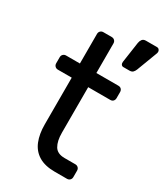

<svg xmlns="http://www.w3.org/2000/svg" viewBox="-194 -859 809 939"><g transform="rotate(30 211.0 -389.0)"><path d="M277 0Q221 0 186 -21.5Q151 -43 135 -82.5Q119 -122 119 -176V-440H41Q31 -440 24.5 -446.5Q18 -453 18 -463V-497Q18 -507 24.5 -513.5Q31 -520 41 -520H119V-687Q119 -697 125.5 -703.5Q132 -710 142 -710H189Q199 -710 205.5 -703.5Q212 -697 212 -687V-520H336Q347 -520 353 -513.5Q359 -507 359 -497V-463Q359 -453 353 -446.5Q347 -440 336 -440H212V-183Q212 -136 228 -109Q244 -82 285 -82H346Q356 -82 362.5 -75.5Q369 -69 369 -59V-23Q369 -13 362.5 -6.5Q356 0 346 0ZM312 -611Q304 -611 300 -617Q296 -623 297 -632L314 -749Q316 -761 322.5 -769.5Q329 -778 343 -778H405Q413 -778 417.5 -772.5Q422 -767 422 -761Q422 -753 418 -745L376 -634Q372 -624 365.5 -617.5Q359 -611 346 -611Z"/></g></svg>

Font: Rubik Light
Style: Regular
Weight: 400
Version: Version 2.101